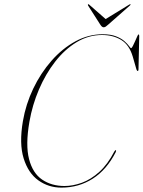

<svg xmlns="http://www.w3.org/2000/svg" viewBox="-20 -869 670 897"><path d="M521.5 -167Q523.5 -164.5 520.5 -158Q478.5 -76 413.2 -34.2Q348 7.5 267 7.5Q207 7.5 159.5 -26.2Q112 -60 90.5 -129Q69 -198 87 -303Q100.5 -382 135.2 -454.8Q170 -527.5 220.5 -585Q271 -642.5 332.2 -675.8Q393.5 -709 460 -709Q497.5 -709 522.2 -699.2Q547 -689.5 561.5 -676.5Q576 -663.5 583 -653.8Q590 -644 592 -644Q595.5 -644 600.5 -653.8Q605.5 -663.5 611 -676Q616.5 -688.5 620.8 -698.2Q625 -708 627 -708Q630.5 -708 630.5 -701L627 -544Q627 -538.5 624 -537.5Q620.5 -536.5 617.5 -544.5L600.5 -603.5Q584.5 -659 546.5 -682.2Q508.5 -705.5 456.5 -705.5Q393.5 -705.5 338 -672Q282.5 -638.5 237.8 -581Q193 -523.5 162 -451Q131 -378.5 117.5 -300.5Q98.5 -191.5 115.8 -125.5Q133 -59.5 177 -29.8Q221 0 281.5 0Q320.5 0 362.5 -15.2Q404.5 -30.5 443.8 -65.8Q483 -101 514 -161Q519 -169.5 521.5 -167ZM485.5 -754Q479 -748 474.2 -744.8Q469.5 -741.5 464 -741.5Q456.5 -741.5 448.5 -754L391.5 -843Q389.5 -847 391.5 -849Q393.5 -850.5 397 -847L473.5 -780L583 -847Q588.5 -850.5 589.5 -849Q591.5 -847 586.5 -843Z"/></svg>

Font: Fraunces 144pt S000 Thin
Style: Italic
Weight: 100
Italic angle: -16°
Version: Version 1.000; ttfautohint (v1.8.3)